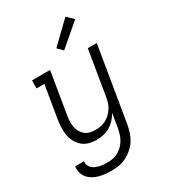

<svg xmlns="http://www.w3.org/2000/svg" viewBox="-233 -873 1067 1208"><g transform="rotate(-30 300.0 -269.5)"><path d="M212 223Q189 223 166 220.5Q143 218 121.5 212Q100 206 81 195Q62 184 48.5 167.5Q35 151 29 129.5Q23 108 26 84H91Q88 99 93.5 112.5Q99 126 109 135.5Q119 145 132 150.5Q145 156 159 159.5Q173 163 187 164Q201 165 216 165Q235 165 255.5 161Q276 157 294 147Q312 137 327 122Q342 107 352.5 89Q363 71 369 52Q375 33 379 13L396 -91Q383 -68 365 -48.5Q347 -29 324.5 -16Q302 -3 277 2.5Q252 8 228 8Q199 8 172.5 0.5Q146 -7 126.5 -24Q107 -41 94 -65Q81 -89 76.5 -116Q72 -143 73.5 -171Q75 -199 79 -228L118 -462H61L62 -520H193L143 -218Q139 -198 138.5 -177.5Q138 -157 141.5 -137.5Q145 -118 154.5 -101Q164 -84 178.5 -72Q193 -60 212.5 -55Q232 -50 252 -50Q271 -50 290.5 -53.5Q310 -57 328 -66.5Q346 -76 361 -90Q376 -104 387 -121Q398 -138 404 -157Q410 -176 413 -194L467 -520H532L442 23Q437 50 428.5 76Q420 102 404.5 126Q389 150 366.5 169.5Q344 189 318.5 201.5Q293 214 266 218.5Q239 223 212 223ZM331 -582 295 -618 444 -762 490 -718Z"/></g></svg>

Font: Iosevka HT Light Extended
Style: Italic
Weight: 300
Width: 7
Italic angle: -9°
Monospace: yes
Designer: Belleve Invis
Foundry: Belleve Invis
Version: Version 32.3.0; ttfautohint (v1.8.4)